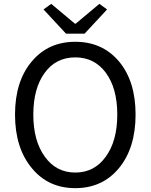

<svg xmlns="http://www.w3.org/2000/svg" viewBox="-20 -964 782 997"><path d="M146 -90Q58 -195 58 -369Q58 -543 146 -646Q231 -747 371 -747Q511 -747 597 -646Q684 -543 684 -369Q684 -195 597 -90Q511 13 371 13Q231 13 146 -90ZM529 -150Q589 -232 589 -369Q589 -506 529 -587Q470 -666 371 -666Q271 -666 213 -587Q153 -506 153 -369Q153 -232 213 -150Q272 -68 371 -68Q470 -68 529 -150ZM206 -915 246 -944 369 -841H373L496 -944L536 -915L419 -789H323Z"/></svg>

Font: Source Han Sans K Regular
Style: Regular
Weight: 400
Designer: Ryoko NISHIZUKA  (kana & ideographs); Paul D. Hunt (Latin, Greek & Cyrillic); Wenlong ZHANG  (bopomofo); Sandoll Communi
Foundry: Adobe Systems Incorporated
Version: Version 1.00 July 18, 2014, initial release